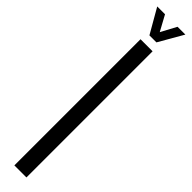

<svg xmlns="http://www.w3.org/2000/svg" viewBox="-340 -909 861 861"><g transform="rotate(45 90.0 -478.5)"><path d="M51.5 0V-800H128V0ZM67.5 -840.5 0.5 -957H50L90 -883.5L129.5 -957H179L112 -840.5Z"/></g></svg>

Font: Big Shoulders Stencil Display Medium
Style: Regular
Weight: 500
Designer: Patric King
Foundry: XO Type Co
Version: Version 1.000